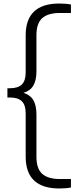

<svg xmlns="http://www.w3.org/2000/svg" viewBox="-20 -838 422 1088"><path d="M113 -312Q151 -300.5 168.8 -270.8Q186.5 -241 186.5 -188.5V51Q186.5 117.5 219.2 147Q252 176.5 320 176.5H382V224.5Q354.5 230 316 230Q125.5 230 125.5 49.5V-196Q125.5 -243 103.8 -264.2Q82 -285.5 36.5 -285.5H22V-338H36.5Q82 -338 103.8 -359.2Q125.5 -380.5 125.5 -427.5V-637.5Q125.5 -818 316 -818Q354.5 -818 382 -812.5V-764.5H320Q252 -764.5 219.2 -735Q186.5 -705.5 186.5 -639V-435Q186.5 -382.5 168.8 -352.8Q151 -323 113 -312Z"/></svg>

Font: Encode Sans Semi Expanded Light
Style: Regular
Weight: 300
Width: 6
Designer: Multiple Designers
Foundry: Impallari Type
Version: Version 2.000